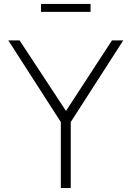

<svg xmlns="http://www.w3.org/2000/svg" viewBox="-20 -949 664 969"><path d="M287 0H337V-333L602 -745H545L313 -389L79 -745H22L287 -333ZM187 -889H437V-929H187Z"/></svg>

Font: Plus Jakarta Sans ExtraLight
Style: Regular
Weight: 200
Designer: Gumpita Rahayu
Foundry: Tokotype
Version: Version 2.004; ttfautohint (v1.8.3)